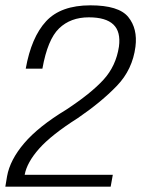

<svg xmlns="http://www.w3.org/2000/svg" viewBox="-38 -700 534 720"><path d="M-18 0H377L385 -44.5H54.5Q63 -91 109 -142.8Q155 -194.5 253.5 -257Q341.5 -317 400.2 -378Q459 -439 470 -525Q478.5 -592.5 443 -636.2Q407.5 -680 301 -680Q190 -680 134.8 -620.2Q79.5 -560.5 58.5 -442.5H121Q140.5 -552 183.5 -593.5Q226.5 -635 295 -635Q359 -635 387.2 -608Q415.5 -581 408 -525Q397 -452.5 350.2 -401.2Q303.5 -350 210 -288.5Q106 -225.5 52.8 -163Q-0.5 -100.5 -11.5 -39Z"/></svg>

Font: Anybody UltraCondensed Thin Light
Style: Italic
Weight: 300
Italic angle: -10°
Version: Version 1.111